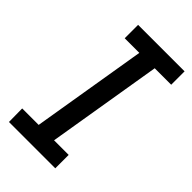

<svg xmlns="http://www.w3.org/2000/svg" viewBox="-225 -808 882 882"><g transform="rotate(45 216.0 -367.5)"><path d="M18 0H319V-87H224L317 -648H424V-735H122V-648H217L124 -87H17Z"/></g></svg>

Font: Iosevka Sparkle Medium
Style: Italic
Weight: 500
Italic angle: -9°
Designer: Belleve Invis
Foundry: Belleve Invis
Version: Version 4.5.0; ttfautohint (v1.8.3)